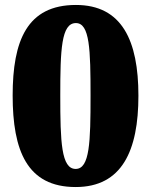

<svg xmlns="http://www.w3.org/2000/svg" viewBox="-20 -744 609 774"><path d="M285 10C472 10 538 -137 538 -358C538 -580 472 -724 286 -724C89 -724 31 -580 31 -359C31 -137 89 10 285 10ZM285 -63C227 -63 223 -172 223 -358C223 -544 227 -651 286 -651C342 -651 345 -544 345 -358C345 -172 342 -63 285 -63Z"/></svg>

Font: Noto Serif Thai Black
Style: Regular
Weight: 900
Designer: Monotype Design Team
Foundry: Monotype Imaging Inc.
Version: Version 2.002